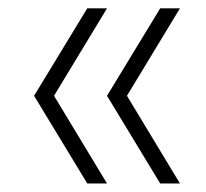

<svg xmlns="http://www.w3.org/2000/svg" viewBox="-20 -511 496 462"><path d="M190 -69.5 62 -280.5 190 -491H237.5L110 -280.5L237.5 -69.5ZM365.5 -69.5 237.5 -280.5 365.5 -491H413L285.5 -280.5L413 -69.5Z"/></svg>

Font: Encode Sans XLt
Style: Regular
Weight: 200
Designer: Multiple Designers
Foundry: Impallari Type
Version: Version 3.002; ttfautohint (v1.8.3) -l 8 -r 50 -G 200 -x 14 